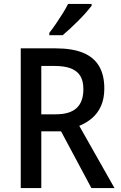

<svg xmlns="http://www.w3.org/2000/svg" viewBox="-20 -961 616 981"><path d="M263 -714Q349 -714 404 -691.5Q459 -669 486 -623.5Q513 -578 513 -509Q513 -458 496.5 -420.5Q480 -383 451 -358Q422 -333 385 -318L565 0H447L292 -290H191V0H86V-714ZM259 -624H191V-377H265Q337 -377 371.5 -409Q406 -441 406 -505Q406 -548 390 -573.5Q374 -599 342 -611.5Q310 -624 259 -624ZM448 -931Q437 -917 419.5 -897Q402 -877 380.5 -855.5Q359 -834 338 -814.5Q317 -795 300 -781H232V-793Q249 -815 266.5 -840.5Q284 -866 300.5 -892.5Q317 -919 328 -941H448Z"/></svg>

Font: Noto Sans Hebrew SemiCondensed Medium
Style: Regular
Weight: 500
Width: 4
Designer: Monotype Design Team
Foundry: Monotype Imaging Inc.
Version: Version 2.003